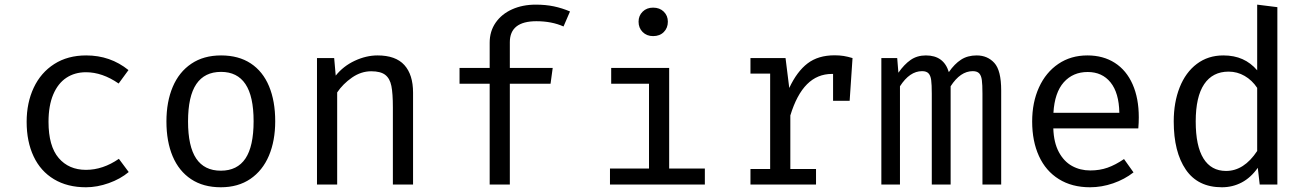

<svg xmlns="http://www.w3.org/2000/svg" viewBox="-20 -788 5578 820"><path d="M487.7 -109.7 529.7 -53.3Q494.4 -23.6 444.6 -5.9Q394.9 11.8 347.2 11.8Q267.7 11.8 210.5 -22.6Q153.3 -56.9 123.6 -120Q93.8 -183.1 93.8 -267.7Q93.8 -349.2 124.1 -413.6Q154.4 -477.9 211.8 -514.6Q269.2 -551.3 348.2 -551.3Q451.3 -551.3 528.7 -488.7L486.7 -431.3Q416.9 -479.5 347.2 -479.5Q299.5 -479.5 263.6 -455.9Q227.7 -432.3 207.4 -384.6Q187.2 -336.9 187.2 -267.7Q187.2 -164.1 230.5 -113.3Q273.8 -62.6 347.2 -62.6Q419.5 -62.6 487.7 -109.7Z M1155.4 -270.3Q1155.4 -186.7 1128.5 -123.1Q1101.5 -59.5 1049.2 -23.8Q996.9 11.8 923.1 11.8Q848.2 11.8 796.2 -22.8Q744.1 -57.4 717.4 -120.5Q690.8 -183.6 690.8 -269.2Q690.8 -353.3 717.7 -416.9Q744.6 -480.5 797.2 -515.9Q849.7 -551.3 924.1 -551.3Q999 -551.3 1050.8 -517.2Q1102.6 -483.1 1129 -419.7Q1155.4 -356.4 1155.4 -270.3ZM783.1 -269.2Q783.1 -163.1 817.9 -111Q852.8 -59 923.1 -59Q993.3 -59 1028.2 -111Q1063.1 -163.1 1063.1 -270.3Q1063.1 -376.9 1028.2 -429Q993.3 -481 924.1 -481Q853.8 -481 818.5 -429Q783.1 -376.9 783.1 -269.2Z M1333.8 0V-540H1407.2L1413.8 -465.1Q1446.2 -505.6 1495.1 -528.5Q1544.1 -551.3 1592.3 -551.3Q1669.7 -551.3 1706.9 -510.3Q1744.1 -469.2 1744.1 -392.3V0H1657.9V-328.7Q1657.9 -389.2 1651.5 -421Q1645.1 -452.8 1625.4 -468.2Q1605.6 -483.6 1565.6 -483.6Q1522.1 -483.6 1483.3 -456.7Q1444.6 -429.7 1420 -393.3V0Z M2414.4 -739 2386.7 -674.9Q2336.4 -697.4 2270.8 -697.4Q2157.4 -697.4 2157.4 -607.7V-497.9H2340.5L2331.3 -430.3H2157.4V0H2071.3V-430.3H1942.6V-497.9H2071.3V-605.6Q2071.3 -654.4 2096.9 -691.3Q2122.6 -728.2 2167.2 -748.2Q2211.8 -768.2 2268.2 -768.2Q2310.3 -768.2 2345.6 -760.8Q2381 -753.3 2414.4 -739Z M2832.3 -695.4Q2832.3 -668.7 2815.1 -651.3Q2797.9 -633.8 2769.2 -633.8Q2742.1 -633.8 2724.6 -651.3Q2707.2 -668.7 2707.2 -695.4Q2707.2 -721 2724.6 -738.2Q2742.1 -755.4 2769.2 -755.4Q2797.4 -755.4 2814.9 -738.2Q2832.3 -721 2832.3 -695.4ZM2590.3 -497.9H2837.9V-68.2H2990.3V0H2585.1V-68.2H2751.8V-430.3H2590.3Z M3621 -540 3608.7 -357.4H3537.9V-472.3H3533.3Q3470.8 -472.3 3426.7 -428.2Q3382.6 -384.1 3355.4 -294.9V-66.2H3465.1V0H3185.1V-66.2H3269.2V-473.8H3185.1V-540H3334.9L3350.8 -412.3Q3383.6 -482.6 3429 -517.2Q3474.4 -551.8 3544.6 -551.8Q3565.6 -551.8 3583.1 -549Q3600.5 -546.2 3621 -540Z M4255.9 -402.1V0H4175.9V-388.2Q4175.9 -426.7 4173.3 -445.9Q4170.8 -465.1 4162.1 -474.6Q4153.3 -484.1 4134.4 -484.1Q4081.5 -484.1 4040 -419.5V0H3959.5V-388.2Q3959.5 -426.7 3956.9 -445.9Q3954.4 -465.1 3945.6 -474.6Q3936.9 -484.1 3917.9 -484.1Q3865.1 -484.1 3823.6 -419.5V0H3744.1V-540H3811.8L3816.9 -477.4Q3841.5 -512.8 3869.2 -532.1Q3896.9 -551.3 3934.4 -551.3Q4010.8 -551.3 4032.3 -480Q4056.4 -514.9 4084.4 -533.1Q4112.3 -551.3 4151.3 -551.3Q4197.4 -551.3 4226.7 -519.2Q4255.9 -487.2 4255.9 -402.1Z M4478.5 -239.5Q4480.5 -179 4502.1 -138.7Q4523.6 -98.5 4558.5 -79.2Q4593.3 -60 4636.4 -60Q4676.4 -60 4710 -71.8Q4743.6 -83.6 4780.5 -108.7L4821 -51.8Q4783.1 -22.1 4734.1 -5.1Q4685.1 11.8 4635.4 11.8Q4557.9 11.8 4502.1 -23.1Q4446.2 -57.9 4417.2 -121.5Q4388.2 -185.1 4388.2 -269.2Q4388.2 -350.8 4417.4 -414.9Q4446.7 -479 4500 -515.1Q4553.3 -551.3 4624.1 -551.3Q4691.8 -551.3 4741.3 -519.5Q4790.8 -487.7 4817.2 -427.9Q4843.6 -368.2 4843.6 -286.7Q4843.6 -263.1 4841.5 -239.5ZM4479 -306.2H4760.5Q4759 -391.3 4723.1 -435.9Q4687.2 -480.5 4625.1 -480.5Q4562.6 -480.5 4523.3 -436.7Q4484.1 -392.8 4479 -306.2Z M5349.2 -768.2 5435.4 -757.4V0H5360L5351.8 -71.3Q5322.1 -29.2 5283.1 -8.7Q5244.1 11.8 5198.5 11.8Q5095.9 11.8 5044.4 -63.6Q4992.8 -139 4992.8 -269.2Q4992.8 -350.8 5018.2 -414.9Q5043.6 -479 5091.5 -515.1Q5139.5 -551.3 5204.6 -551.3Q5250.8 -551.3 5286.4 -535.4Q5322.1 -519.5 5349.2 -487.7ZM5086.7 -269.2Q5086.7 -164.6 5119.7 -111.3Q5152.8 -57.9 5216.4 -57.9Q5292.8 -57.9 5349.2 -143.1V-412.8Q5327.2 -445.6 5295.6 -463.8Q5264.1 -482.1 5227.2 -482.1Q5159 -482.1 5122.8 -428.5Q5086.7 -374.9 5086.7 -269.2Z"/></svg>

Font: Fira Code
Style: Regular
Weight: 400
Designer: Carrois Corporate, Edenspiekermann AG, Nikita Prokopov
Foundry: Carrois Corporate, Edenspiekermann AG, Nikita Prokopov
Version: Version 5.002